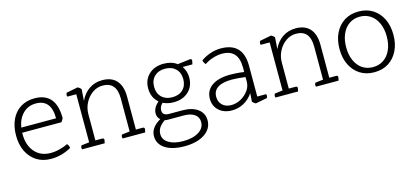

<svg xmlns="http://www.w3.org/2000/svg" viewBox="-59 -952 3437 1589"><g transform="rotate(-15 1659.5 -157.5)"><path d="M434 -261H98V-250Q98 -153 148.5 -95.5Q199 -38 284 -38Q323 -38 364.5 -49Q406 -60 432 -74Q440 -66 444 -56.5Q448 -47 449 -37Q366 10 275 10Q205 10 153 -22.5Q101 -55 72 -113.5Q43 -172 43 -250Q43 -329 70.5 -387.5Q98 -446 149 -478Q200 -510 269 -510Q453 -510 453 -291Q445 -274 434 -261ZM102 -304H400Q400 -466 269 -466Q203 -466 158.5 -422Q114 -378 102 -304Z M1082 0H889Q886 -8 886 -14Q886 -22 892 -33L960 -41V-325Q960 -466 841 -466Q794 -466 754.5 -438.5Q715 -411 691 -365.5Q667 -320 667 -266V-43H725Q741 -43 741 -29Q741 -23 737 -8L735 0H542Q539 -8 539 -14Q539 -22 545 -33L613 -41V-453H537Q534 -460 534 -467Q534 -476 540 -486L639 -505Q656 -496 667 -483L660 -383Q688 -444 737 -477Q786 -510 850 -510Q930 -510 972 -462.5Q1014 -415 1014 -325V-43H1072Q1088 -43 1088 -29Q1088 -23 1084 -8Z M1313 -97H1427Q1510 -97 1558.5 -61Q1607 -25 1607 36Q1607 108 1542 151.5Q1477 195 1369 195Q1264 195 1204 156Q1144 117 1144 49Q1144 -24 1231 -74Q1206 -94 1206 -129Q1206 -177 1255 -220Q1200 -266 1200 -345Q1200 -419 1248.5 -464.5Q1297 -510 1376 -510Q1444 -510 1489 -476L1596 -489Q1612 -490 1612 -475Q1612 -469 1608 -454L1605 -443H1522Q1536 -423 1544 -398.5Q1552 -374 1552 -345Q1552 -271 1503.5 -225.5Q1455 -180 1376 -180Q1325 -180 1285 -200Q1257 -175 1257 -141Q1257 -97 1313 -97ZM1427 -53H1292Q1278 -53 1265 -56Q1199 -13 1199 46Q1199 94 1245 122.5Q1291 151 1369 151Q1452 151 1502 119.5Q1552 88 1552 36Q1552 -6 1519 -29.5Q1486 -53 1427 -53ZM1501 -345Q1501 -401 1467 -434Q1433 -467 1376 -467Q1319 -467 1285 -434Q1251 -401 1251 -345Q1251 -289 1285 -256Q1319 -223 1376 -223Q1433 -223 1467 -256Q1501 -289 1501 -345Z M2128 -14 2029 5Q2012 -4 2001 -17L2006 -89Q1974 -42 1927.5 -16Q1881 10 1825 10Q1756 10 1713.5 -29Q1671 -68 1671 -130Q1671 -201 1727.5 -240.5Q1784 -280 1887 -280Q1910 -280 1940 -278Q1970 -276 2003 -271V-311Q2003 -465 1864 -465Q1828 -465 1787.5 -452.5Q1747 -440 1713 -417Q1706 -423 1700 -434.5Q1694 -446 1694 -454Q1733 -481 1777.5 -495.5Q1822 -510 1864 -510Q2055 -510 2055 -311V-47H2131Q2134 -40 2134 -33Q2134 -24 2128 -14ZM2003 -188V-228Q1971 -232 1941 -234.5Q1911 -237 1887 -237Q1808 -237 1767 -210.5Q1726 -184 1726 -132Q1726 -88 1754.5 -61Q1783 -34 1830 -34Q1874 -34 1913.5 -56Q1953 -78 1978 -113Q2003 -148 2003 -188Z M2739 0H2546Q2543 -8 2543 -14Q2543 -22 2549 -33L2617 -41V-325Q2617 -466 2498 -466Q2451 -466 2411.5 -438.5Q2372 -411 2348 -365.5Q2324 -320 2324 -266V-43H2382Q2398 -43 2398 -29Q2398 -23 2394 -8L2392 0H2199Q2196 -8 2196 -14Q2196 -22 2202 -33L2270 -41V-453H2194Q2191 -460 2191 -467Q2191 -476 2197 -486L2296 -505Q2313 -496 2324 -483L2317 -383Q2345 -444 2394 -477Q2443 -510 2507 -510Q2587 -510 2629 -462.5Q2671 -415 2671 -325V-43H2729Q2745 -43 2745 -29Q2745 -23 2741 -8Z M3045 -34Q3097 -34 3136.5 -61Q3176 -88 3197.5 -137Q3219 -186 3219 -250Q3219 -314 3197.5 -363Q3176 -412 3136.5 -439Q3097 -466 3045 -466Q2993 -466 2953.5 -439Q2914 -412 2892.5 -363Q2871 -314 2871 -250Q2871 -186 2892.5 -137Q2914 -88 2953 -61Q2992 -34 3045 -34ZM3045 10Q2975 10 2923.5 -22.5Q2872 -55 2843 -113.5Q2814 -172 2814 -250Q2814 -328 2843 -386.5Q2872 -445 2923.5 -477.5Q2975 -510 3045 -510Q3115 -510 3166.5 -477.5Q3218 -445 3247 -386.5Q3276 -328 3276 -250Q3276 -172 3247 -113.5Q3218 -55 3166.5 -22.5Q3115 10 3045 10Z"/></g></svg>

Font: Scope One
Style: Regular
Weight: 400
Designer: Dalton Maag Ltd
Foundry: Dalton Maag Ltd
Version: Version 1.002; ttfautohint (v1.4.1) -l 11 -r 50 -G 50 -x 14 